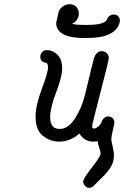

<svg xmlns="http://www.w3.org/2000/svg" viewBox="-20 -676 596 923"><path d="M150.9 -116.2Q150.9 -168 180.9 -248Q210.9 -328.1 210.9 -352.1Q210.9 -360.8 208.5 -366.5Q206.1 -372.1 204.1 -373Q202.1 -374 195.8 -375Q173.8 -380.9 173.8 -402.8Q173.8 -416 182.4 -425.5Q190.9 -435.1 206.1 -435.1Q232.9 -435.1 255.9 -413.1Q278.8 -391.1 278.8 -345.2Q278.8 -308.1 250 -232.7Q221.2 -157.2 221.2 -113.8Q221.2 -55.7 267.1 -56.2Q308.1 -56.2 340.1 -106Q372.1 -155.8 387.5 -215.8Q402.8 -275.9 417 -337.4Q431.2 -398.9 438 -411.1Q450.2 -430.2 469.2 -430.2Q482.4 -430.2 492.7 -420.7Q502.9 -411.1 502.9 -397Q502.9 -384.8 462.9 -231.9Q422.9 -79.1 422.9 -68.8Q422.9 -57.6 432.1 -58.1Q439.9 -58.1 450.4 -66.2Q460.9 -74.2 466.8 -85.9Q476.6 -115.7 500 -116.2Q512.2 -116.2 521 -108.2Q529.8 -100.1 529.8 -86.9Q529.8 -80.1 522.5 -50Q515.1 -20 515.1 -6.8Q515.1 2 521.5 28.6Q527.8 55.2 527.8 69.8Q527.8 100.6 513.9 124.8Q500 148.9 470 178Q439.9 207 438 210Q422.9 227.1 409.2 227.1Q397 227.1 388.4 217Q379.9 207 379.9 195.1Q379.9 183.1 421.9 129.2Q463.9 75.2 463.9 62Q463.9 56.2 457 34.7Q450.2 13.2 449.2 2.9Q435.1 4.9 429.2 4.9Q385.3 4.9 361.8 -34.2Q316.9 4.9 265.1 4.9Q221.2 4.9 186 -23.2Q150.9 -51.3 150.9 -116.2ZM250 -565.9 262.2 -620.1Q268.1 -635.3 282.5 -645.5Q296.9 -655.8 314.9 -655.8Q335 -655.8 346.9 -642.8Q358.9 -629.9 358.9 -611.8Q358.9 -578.6 326.2 -561Q347.2 -556.2 383.8 -556.2H397Q476.1 -556.2 492.2 -578.1Q492.2 -579.1 495.1 -585Q498 -590.8 501 -594.5Q503.9 -598.1 510.5 -602.1Q517.1 -606 524.9 -606Q542 -606 549.1 -596.9Q556.2 -587.9 556.2 -578.1Q556.2 -564 545.2 -544.9Q534.2 -525.9 507.8 -513.2Q471.7 -493.2 389.2 -493.2H388.2Q251 -492.7 250 -565.9Z"/></svg>

Font: CMU Typewriter Text
Style: Italic
Weight: 500
Italic angle: -14.04°
Version: Version 0.7.0